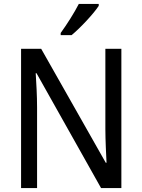

<svg xmlns="http://www.w3.org/2000/svg" viewBox="-20 -964 730 984"><path d="M486 -934V-944H384C361 -899 323 -839 291 -795V-784H347C391 -820 461 -895 486 -934ZM602 0V-714H520V-302C520 -247 524 -172 526 -130H522L191 -714H88V0H170V-413C170 -475 166 -539 163 -589H167L498 0Z"/></svg>

Font: Noto Sans Ethiopic SemiCondensed
Style: Regular
Weight: 400
Width: 4
Designer: Monotype Design Team
Foundry: Monotype Imaging Inc.
Version: Version 2.102